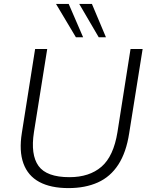

<svg xmlns="http://www.w3.org/2000/svg" viewBox="-20 -956 766 984"><path d="M331 8Q240 8 181.5 -23.5Q123 -55 100 -118.5Q77 -182 92 -275L160 -705H222L154 -279Q136 -163 177.5 -105.5Q219 -48 336 -48Q438 -48 500 -101.5Q562 -155 582 -279L649 -705H711L642 -273Q627 -175 586.5 -112.5Q546 -50 481.5 -21Q417 8 331 8ZM486 -765 386 -936H451L523 -765ZM369 -765 267 -936H332L406 -765Z"/></svg>

Font: Mulish ExtraLight Light
Style: Italic
Weight: 300
Italic angle: -9°
Version: Version 3.603